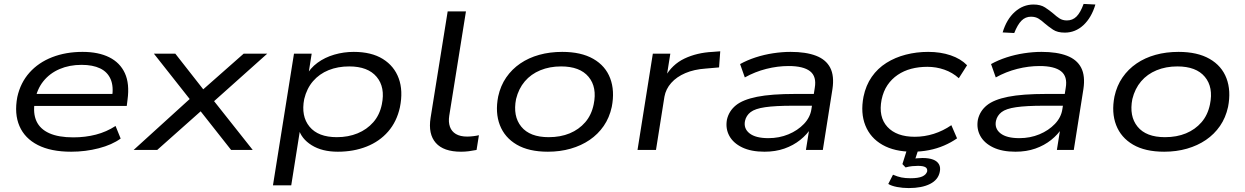

<svg xmlns="http://www.w3.org/2000/svg" viewBox="-20 -763 6336 977"><path d="M342 9Q239 9 172.5 -25Q106 -59 79 -121.5Q52 -184 68 -269Q84 -342 130 -393.5Q176 -445 245.5 -472Q315 -499 400 -499Q481 -499 536 -471.5Q591 -444 615.5 -390.5Q640 -337 629 -256L625 -224H131L140 -285H575L550 -267Q559 -323 543 -360Q527 -397 489.5 -415Q452 -433 395 -433Q333 -433 283 -411.5Q233 -390 200.5 -349.5Q168 -309 158 -251L157 -246Q147 -187 165.5 -146.5Q184 -106 231 -85Q278 -64 353 -64Q414 -64 468 -78Q522 -92 568 -122L594 -58Q550 -26 482.5 -8.5Q415 9 342 9Z M660 0 966 -278 969 -229 763 -490H872L1024 -296H1000L1220 -490H1340L1049 -230V-274L1266 0H1156L992 -208H1014L780 0Z M1369 180 1476 -490H1566L1548 -376H1537Q1558 -416 1595.5 -443.5Q1633 -471 1681 -485Q1729 -499 1780 -499Q1870 -499 1928 -463Q1986 -427 2009 -364Q2032 -301 2015 -217Q1999 -144 1955 -93.5Q1911 -43 1845 -17Q1779 9 1699 9Q1619 9 1566 -24Q1513 -57 1499 -109L1508 -110L1462 180ZM1694 -65Q1752 -65 1799.5 -84.5Q1847 -104 1879.5 -141Q1912 -178 1923 -232Q1941 -319 1896.5 -372Q1852 -425 1757 -425Q1699 -425 1652 -406Q1605 -387 1573 -350Q1541 -313 1528 -259Q1511 -172 1555 -118.5Q1599 -65 1694 -65Z M2326 9Q2237 9 2197.5 -36Q2158 -81 2171 -163L2258 -705H2351L2266 -174Q2261 -142 2269.5 -118Q2278 -94 2300 -81Q2322 -68 2357 -68Q2371 -68 2388 -70Q2405 -72 2417 -75L2405 0Q2385 4 2365.5 6.5Q2346 9 2326 9Z M2768 9Q2671 9 2609.5 -27Q2548 -63 2523.5 -126.5Q2499 -190 2515 -272Q2527 -327 2556 -369Q2585 -411 2627.5 -440Q2670 -469 2724 -484Q2778 -499 2841 -499Q2937 -499 2999 -463.5Q3061 -428 3085 -364.5Q3109 -301 3093 -219Q3081 -164 3052 -122Q3023 -80 2980.5 -51Q2938 -22 2884 -6.5Q2830 9 2768 9ZM2772 -65Q2832 -65 2879 -84.5Q2926 -104 2958 -141Q2990 -178 3001 -232Q3019 -319 2975 -372Q2931 -425 2835 -425Q2777 -425 2729.5 -405.5Q2682 -386 2650.5 -349Q2619 -312 2606 -259Q2589 -172 2632.5 -118.5Q2676 -65 2772 -65Z M3224 0 3302 -490H3391L3372 -371H3364Q3400 -435 3463 -465Q3526 -495 3606 -499L3645 -502L3639 -420L3570 -414Q3512 -410 3467.5 -391Q3423 -372 3395.5 -341Q3368 -310 3361 -271L3318 0Z M3870 9Q3802 9 3756.5 -13Q3711 -35 3691 -72Q3671 -109 3679 -154Q3689 -198 3724.5 -227Q3760 -256 3832.5 -270.5Q3905 -285 4027 -285H4139L4130 -225H4015Q3925 -225 3873.5 -217.5Q3822 -210 3799.5 -192.5Q3777 -175 3771 -148Q3763 -109 3794 -84.5Q3825 -60 3890 -60Q3945 -60 3992 -79.5Q4039 -99 4071 -132.5Q4103 -166 4109 -208L4126 -316Q4136 -374 4102 -400.5Q4068 -427 3993 -427Q3937 -427 3879.5 -412.5Q3822 -398 3770 -369L3746 -437Q3782 -457 3825 -471Q3868 -485 3914 -492Q3960 -499 4003 -499Q4081 -499 4132 -479.5Q4183 -460 4204.5 -418.5Q4226 -377 4216 -310L4167 0H4081L4099 -113L4109 -114Q4087 -79 4052 -51Q4017 -23 3971.5 -7Q3926 9 3870 9Z M4623 9Q4532 9 4470.5 -26Q4409 -61 4383.5 -124.5Q4358 -188 4374 -271Q4386 -329 4416 -372Q4446 -415 4490.5 -443Q4535 -471 4589.5 -485Q4644 -499 4703 -499Q4766 -499 4817.5 -481.5Q4869 -464 4901 -431L4859 -365Q4827 -394 4785.5 -408.5Q4744 -423 4699 -423Q4655 -423 4617 -413Q4579 -403 4548 -382Q4517 -361 4496 -330Q4475 -299 4466 -256Q4449 -168 4495.5 -117.5Q4542 -67 4635 -67Q4684 -67 4731.5 -82Q4779 -97 4821 -126L4850 -59Q4820 -38 4784 -22.5Q4748 -7 4707.5 1Q4667 9 4623 9ZM4604 194Q4573 194 4544.5 188.5Q4516 183 4500 173L4524 126Q4547 136 4567 140Q4587 144 4613 144Q4653 144 4673 135Q4693 126 4698 109Q4700 94 4688.5 87.5Q4677 81 4651 81Q4637 81 4621.5 82.5Q4606 84 4588 89L4572 72L4601 -20H4659L4634 56L4609 49Q4630 44 4645.5 42.5Q4661 41 4674 41Q4707 41 4728 49Q4749 57 4758 73Q4767 89 4762 112Q4754 152 4712.5 173Q4671 194 4604 194Z M5147 9Q5079 9 5033.5 -13Q4988 -35 4968 -72Q4948 -109 4956 -154Q4966 -198 5001.5 -227Q5037 -256 5109.5 -270.5Q5182 -285 5304 -285H5416L5407 -225H5292Q5202 -225 5150.5 -217.5Q5099 -210 5076.5 -192.5Q5054 -175 5048 -148Q5040 -109 5071 -84.5Q5102 -60 5167 -60Q5222 -60 5269 -79.5Q5316 -99 5348 -132.5Q5380 -166 5386 -208L5403 -316Q5413 -374 5379 -400.5Q5345 -427 5270 -427Q5214 -427 5156.5 -412.5Q5099 -398 5047 -369L5023 -437Q5059 -457 5102 -471Q5145 -485 5191 -492Q5237 -499 5280 -499Q5358 -499 5409 -479.5Q5460 -460 5481.5 -418.5Q5503 -377 5493 -310L5444 0H5358L5376 -113L5386 -114Q5364 -79 5329 -51Q5294 -23 5248.5 -7Q5203 9 5147 9ZM5141 -595 5082 -598Q5102 -665 5144 -702.5Q5186 -740 5239 -740Q5275 -740 5298 -725Q5321 -710 5341 -693Q5355 -680 5371 -669.5Q5387 -659 5409 -659Q5438 -659 5458 -679Q5478 -699 5494 -743L5554 -740Q5534 -673 5493 -635Q5452 -597 5398 -597Q5361 -597 5338.5 -612Q5316 -627 5296 -644Q5281 -658 5265 -668Q5249 -678 5226 -678Q5198 -678 5178 -658Q5158 -638 5141 -595Z M5904 9Q5807 9 5745.5 -27Q5684 -63 5659.5 -126.5Q5635 -190 5651 -272Q5663 -327 5692 -369Q5721 -411 5763.5 -440Q5806 -469 5860 -484Q5914 -499 5977 -499Q6073 -499 6135 -463.5Q6197 -428 6221 -364.5Q6245 -301 6229 -219Q6217 -164 6188 -122Q6159 -80 6116.5 -51Q6074 -22 6020 -6.5Q5966 9 5904 9ZM5908 -65Q5968 -65 6015 -84.5Q6062 -104 6094 -141Q6126 -178 6137 -232Q6155 -319 6111 -372Q6067 -425 5971 -425Q5913 -425 5865.5 -405.5Q5818 -386 5786.5 -349Q5755 -312 5742 -259Q5725 -172 5768.5 -118.5Q5812 -65 5908 -65Z"/></svg>

Font: Nunito Sans 10pt Expanded
Style: Italic
Weight: 400
Width: 7
Italic angle: -9°
Designer: Vernon Adams
Foundry: Vernon Adams
Version: Version 3.101;gftools[0.9.27]